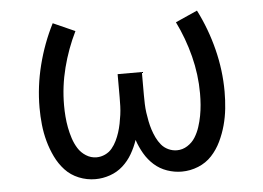

<svg xmlns="http://www.w3.org/2000/svg" viewBox="-44 -584 887 647"><g transform="rotate(-5 400.0 -260.0)"><path d="M254 8Q225 8 198 -3Q171 -14 152 -34.5Q133 -55 120.5 -81Q108 -107 100.5 -134.5Q93 -162 90 -190.5Q87 -219 87 -248Q87 -320 105 -391.5Q123 -463 156 -528L230 -495Q202 -438 186 -375.5Q170 -313 170 -249Q170 -230 171.5 -211Q173 -192 176.5 -173.5Q180 -155 186 -136.5Q192 -118 202 -102Q212 -86 228.5 -75.5Q245 -65 264 -65Q279 -65 293 -71.5Q307 -78 316.5 -89.5Q326 -101 332.5 -114.5Q339 -128 343.5 -142Q348 -156 351 -171Q354 -186 356 -200.5Q358 -215 358.5 -230Q359 -245 359 -260V-338H441V-260Q441 -245 441.5 -230Q442 -215 444 -200.5Q446 -186 449 -171Q452 -156 456.5 -142Q461 -128 467.5 -114.5Q474 -101 483.5 -89.5Q493 -78 507 -71.5Q521 -65 536 -65Q555 -65 571.5 -75.5Q588 -86 598 -102Q608 -118 614 -136.5Q620 -155 623.5 -173.5Q627 -192 628.5 -211Q630 -230 630 -249Q630 -313 614 -375.5Q598 -438 570 -495L644 -528Q677 -463 695 -391.5Q713 -320 713 -248Q713 -219 710 -190.5Q707 -162 699.5 -134.5Q692 -107 679.5 -81Q667 -55 648 -34.5Q629 -14 602 -3Q575 8 546 8Q521 8 496.5 -0.5Q472 -9 453 -26Q434 -43 421 -65.5Q408 -88 400 -112Q392 -88 379 -65.5Q366 -43 347 -26Q328 -9 303.5 -0.5Q279 8 254 8Z"/></g></svg>

Font: Iosevka Etoile
Style: Regular
Weight: 400
Designer: Belleve Invis
Foundry: Belleve Invis
Version: Version 33.2.4